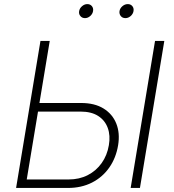

<svg xmlns="http://www.w3.org/2000/svg" viewBox="-20 -930 863 950"><path d="M160.2 -420.4H381.3Q448.2 -420.4 492.4 -393.1Q536.6 -365.7 555.4 -318.6Q574.2 -271.5 564.5 -211.9Q554.2 -148.9 520.8 -101.1Q487.3 -53.2 435.1 -26.6Q382.8 0 315.9 0H59.6L180.2 -727.5H226.1L112.3 -42H319.3Q372.6 -42 414.3 -63.5Q456.1 -85 483.2 -123.3Q510.3 -161.6 518.6 -211.4Q526.9 -259.3 513.2 -296.9Q499.5 -334.5 465.8 -356.2Q432.1 -377.9 378.4 -377.9H152.8ZM793 -727.5 672.4 0H626.5L747.1 -727.5ZM600.6 -840.3Q585.9 -840.3 577.6 -850.6Q569.3 -860.8 571.3 -875Q573.7 -889.2 585.7 -899.4Q597.7 -909.7 612.3 -909.7Q626.5 -909.7 634.8 -899.7Q643.1 -889.6 640.6 -875Q638.2 -860.8 626.5 -850.6Q614.7 -840.3 600.6 -840.3ZM400.4 -840.3Q386.2 -840.3 377.7 -850.6Q369.1 -860.8 371.6 -875Q374 -889.2 386 -899.4Q397.9 -909.7 412.1 -909.7Q426.3 -909.7 434.6 -899.7Q442.9 -889.6 440.4 -875Q438 -860.8 426.3 -850.6Q414.6 -840.3 400.4 -840.3Z"/></svg>

Font: Inter ExtraLight
Style: Italic
Weight: 250
Italic angle: -9.3988°
Designer: Rasmus Andersson
Foundry: rsms
Version: Version 4.001;git-66647c0bb